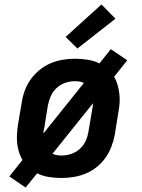

<svg xmlns="http://www.w3.org/2000/svg" viewBox="-20 -792 640 863"><path d="M95 51 22 1 81 -73Q71 -90 65 -109.5Q59 -129 57 -149.5Q55 -170 56.5 -191Q58 -212 61 -233L78 -333Q82 -360 92 -386.5Q102 -413 119 -436.5Q136 -460 159 -478.5Q182 -497 208.5 -508Q235 -519 262.5 -523.5Q290 -528 317 -528Q346 -528 374.5 -523.5Q403 -519 427 -507L478 -571L552 -521L493 -447Q503 -430 508.5 -410.5Q514 -391 516.5 -370.5Q519 -350 517.5 -329Q516 -308 512 -287L496 -187Q491 -160 481 -133.5Q471 -107 454.5 -83.5Q438 -60 415 -41.5Q392 -23 365.5 -12Q339 -1 311 3.5Q283 8 256 8Q227 8 199 3.5Q171 -1 147 -13ZM175 -192 357 -419Q348 -424 337 -425.5Q326 -427 316 -427Q294 -427 272.5 -419.5Q251 -412 234 -396Q217 -380 208 -359Q199 -338 195 -317L179 -217Q177 -210 176 -204Q175 -198 175 -192ZM257 -93Q279 -93 301 -100.5Q323 -108 340 -124Q357 -140 366 -161Q375 -182 378 -203L395 -303Q396 -310 397 -316Q398 -322 398 -328L216 -101Q226 -96 236.5 -94.5Q247 -93 257 -93ZM328 -574 275 -626 436 -772 499 -708Z"/></svg>

Font: Iosevka Etoile
Style: Bold Italic
Weight: 700
Italic angle: -9°
Designer: Belleve Invis
Foundry: Belleve Invis
Version: Version 28.1.0; ttfautohint (v1.8.4)